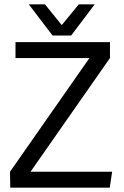

<svg xmlns="http://www.w3.org/2000/svg" viewBox="-20 -860 567 880"><path d="M390 -594H51V-667H484V-594L120 -73H494L483 0H27L26 -73ZM414 -840 306 -697H221L112 -840H186L263 -745L341 -840Z"/></svg>

Font: Epunda Sans
Style: Regular
Weight: 400
Designer: Simon Atzbach
Foundry: typofactur
Version: Version 2.204; ttfautohint (v1.8.4.7-5d5b)